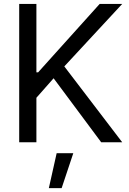

<svg xmlns="http://www.w3.org/2000/svg" viewBox="-20 -727 661 981"><path d="M78.1 -707H166V-357.4H174.8L489.3 -707H604.5L308.6 -387.7L604.5 0H497.1L253.9 -327.1L166 -227.5V0H78.1ZM269.5 55.7H354.5L294.9 234.4H229.5Z"/></svg>

Font: Pretendard Std
Style: Regular
Weight: 400
Designer: Base glyphs from Inter by Rasmus Andersson; Hangeul glyphs from Noto Sans CJK(Source Han Sans) by Jang Soo-young and Kan
Foundry: Kil Hyung-jin
Version: Version 1.309